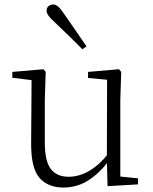

<svg xmlns="http://www.w3.org/2000/svg" viewBox="-20 -823 683 857"><path d="M263 14Q193 14 155.5 -30Q118 -74 119 -185L121 -478L140 -463L35 -476V-502L174 -514L184 -502L180 -377V-188Q180 -103 207 -68.5Q234 -34 286 -34Q334 -34 379.5 -61Q425 -88 463 -137L482 -103H464Q425 -51 375 -18.5Q325 14 263 14ZM460 8 457 -116V-117L458 -467L373 -475V-502L511 -514L521 -502L517 -377V-35L596 -27V0ZM366 -616 348 -603Q316 -635 284.5 -666Q253 -697 225 -723Q205 -741 196.5 -753Q188 -765 188 -775Q188 -789 197 -796Q206 -803 217 -803Q228 -803 238.5 -794.5Q249 -786 264 -764Q288 -730 314 -692Q340 -654 366 -616Z"/></svg>

Font: Noto Serif KR ExtraLight ExtraLight
Style: Regular
Weight: 250
Version: Version 2.003-H1;hotconv 1.1.1;makeotfexe 2.6.0